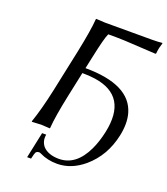

<svg xmlns="http://www.w3.org/2000/svg" viewBox="-151 -753 916 1052"><g transform="rotate(20 307.0 -227.0)"><path d="M568.8 -92.8Q542 33.2 451.7 110.4Q379.4 171.4 297.4 171.9Q240.7 171.9 196.3 149.9Q188.5 146 184.1 146Q170.9 146.5 165 154.8Q161.1 161.6 153.8 193.8H130.9L163.1 42H187Q179.7 81.1 203.6 109.9Q234.4 142.6 296.4 143.1Q396.5 143.1 452.6 24.4Q474.6 -22 487.8 -83Q535.6 -308.1 332 -337.9Q298.3 -342.8 257.8 -342.8L227.5 -200.2Q199.2 -66.4 194.8 0L193.4 2.9Q191.4 2.9 142.1 0L89.4 2.9L87.9 0Q115.7 -79.6 141.6 -200.2L193.4 -444.8Q221.2 -577.6 226.1 -645L227.5 -647.9Q229.5 -647.9 279.3 -645H552.2Q588.4 -645 612.8 -647.9L614.3 -645Q614.3 -645 606 -616.2Q602.5 -599.1 601.1 -583L598.1 -579.1Q598.1 -579.1 414.6 -589.4Q362.3 -591.3 318.4 -590.8Q304.7 -563 279.8 -444.8L264.6 -374Q526.4 -373.5 568.8 -222.7Q584.5 -166.5 568.8 -92.8Z"/></g></svg>

Font: Linux Biolinum Capitals O
Style: Italic Samll Caps
Weight: 400
Italic angle: -12°
Designer: Philipp H. Poll
Foundry: Philipp H. Poll
Version: Version 0.6.2